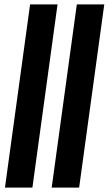

<svg xmlns="http://www.w3.org/2000/svg" viewBox="-20 -851 493 871"><path d="M2.5 0 116.5 -831H241L127 0ZM214.5 0 328.5 -831H453L339 0Z"/></svg>

Font: Merriweather 120pt SemiBold
Style: Italic
Weight: 600
Italic angle: -7.8°
Version: Version 2.101